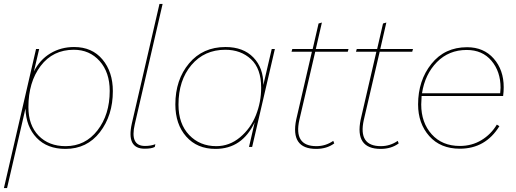

<svg xmlns="http://www.w3.org/2000/svg" viewBox="-42 -750 2634 980"><path d="M336 -510Q428 -510 481 -446.5Q534 -383 534 -285Q534 -161 468 -75.5Q402 10 292 10Q199 10 145 -46.5Q91 -103 88 -196L-6 210H-22L142 -500H158L131 -385Q161 -445 215 -477.5Q269 -510 336 -510ZM293 -4Q393 -4 455.5 -84.5Q518 -165 518 -286Q518 -381 466.5 -438.5Q415 -496 335 -496Q228 -496 165.5 -413.5Q103 -331 103 -203Q103 -111 155 -57.5Q207 -4 293 -4Z M696 9Q602 9 631 -120L772 -730H788L646 -116Q620 -5 698 -5Q728 -5 751 -14L748 0Q732 9 696 9Z M1058 10Q964 10 908.5 -53Q853 -116 853 -217Q853 -343 923 -426.5Q993 -510 1109 -510Q1200 -510 1251.5 -456.5Q1303 -403 1302 -316L1345 -500H1361L1245 0H1229L1258 -126Q1194 10 1058 10ZM1062 -4Q1129 -4 1183 -49Q1237 -94 1264 -161.5Q1291 -229 1291 -302Q1291 -400 1239 -448Q1187 -496 1108 -496Q1001 -496 935 -418Q869 -340 869 -216Q869 -118 923.5 -61Q978 -4 1062 -4Z M1567 -486 1486 -138Q1456 -4 1573 -4Q1620 -4 1659 -31L1664 -18Q1626 10 1572 10Q1439 10 1470 -140L1550 -486H1446L1450 -500H1554L1584 -630L1601 -635L1570 -500H1737L1733 -486Z M1896 -486 1815 -138Q1785 -4 1902 -4Q1949 -4 1988 -31L1993 -18Q1955 10 1901 10Q1768 10 1799 -140L1879 -486H1775L1779 -500H1883L1913 -630L1930 -635L1899 -500H2066L2062 -486Z M2526 -260H2110Q2108 -232 2108 -217Q2108 -124 2161.5 -64.5Q2215 -5 2305 -5Q2366 -5 2415 -34.5Q2464 -64 2494 -114L2507 -106Q2436 9 2305 9Q2206 9 2149 -55.5Q2092 -120 2092 -217Q2092 -339 2160 -424Q2228 -509 2342 -509Q2427 -509 2478 -451Q2529 -393 2529 -305Q2529 -282 2526 -260ZM2340 -495Q2249 -495 2188 -433Q2127 -371 2112 -274H2511Q2513 -292 2513 -302Q2513 -385 2466.5 -440Q2420 -495 2340 -495Z"/></svg>

Font: Elaine Sans Thin
Style: Italic
Weight: 250
Italic angle: -13°
Designer: Wei Huang
Foundry: Wei Huang
Version: Version 2.001;December 24, 2019;FontCreator 12.0.0.2547 64-b